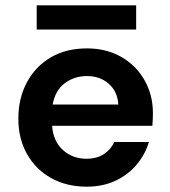

<svg xmlns="http://www.w3.org/2000/svg" viewBox="-20 -690 638 722"><path d="M306 12Q231 12 173 -20Q115 -52 82 -110Q49 -168 49 -244Q49 -321 81.5 -381Q114 -441 171.5 -474.5Q229 -508 307 -508Q380 -508 436 -476Q492 -444 523.5 -388.5Q555 -333 555 -265Q555 -254 554.5 -242Q554 -230 553 -217H176Q180 -159 216.5 -126Q253 -93 305 -93Q344 -93 370.5 -110.5Q397 -128 410 -156H540Q526 -109 493.5 -70.5Q461 -32 413.5 -10Q366 12 306 12ZM307 -404Q260 -404 224 -377.5Q188 -351 178 -297H425Q422 -346 389 -375Q356 -404 307 -404ZM118 -579V-670H492V-579Z"/></svg>

Font: Firefly Display
Style: Bold
Weight: 700
Designer: Colophon Foundry, Jonny Pinhorn
Foundry: Colophon Foundry
Version: Version 1.200; ttfautohint (v1.8.3)